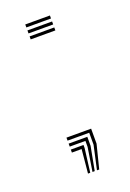

<svg xmlns="http://www.w3.org/2000/svg" viewBox="-91 -381 327 483"><g transform="rotate(-20 73.0 -140.0)"><path d="M84 63.5 98 0V-32H40V-40H106V0L90 63.5ZM60 63.5 66 0H40V-8H74V0L66 63.5ZM72 63.5 82 0V-16H40V-24H90V0L78 63.5ZM40 -303V-311H106V-303ZM40 -335V-343H106V-335ZM40 -319V-327H106V-319Z"/></g></svg>

Font: Big Shoulders Inline Text Thin Thin
Style: Regular
Weight: 250
Version: Version 2.002